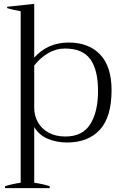

<svg xmlns="http://www.w3.org/2000/svg" viewBox="-20 -727 624 993"><path d="M6 236Q40 225 87 218V-669Q46 -676 17 -685V-692L157 -707V-429Q227 -507 335 -507Q439 -507 498 -445Q557 -383 557 -261Q557 -122 496.5 -56Q436 10 327 10Q272 10 226.5 -9.5Q181 -29 157 -70V218Q204 225 237 236V246H6ZM487 -256Q487 -366 447 -421Q407 -476 316 -476Q269 -476 228 -451.5Q187 -427 157 -388V-168Q157 -129 176 -95Q195 -61 231.5 -41Q268 -21 318 -21Q407 -21 447 -85Q487 -149 487 -256Z"/></svg>

Font: Trirong Light
Style: Regular
Weight: 300
Designer: Katatrad Team
Foundry: CadsonDemak
Version: Version 1.001